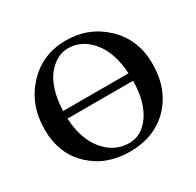

<svg xmlns="http://www.w3.org/2000/svg" viewBox="-145 -823 1021 998"><g transform="rotate(-30 365.0 -324.0)"><path d="M693.8 -329.1Q693.8 -178.2 604 -84.2Q514.2 9.8 363.8 9.8Q223.6 9.8 130.4 -78.1Q37.1 -166 37.1 -311Q37.1 -459 129.6 -558.6Q222.2 -658.2 362.8 -658.2Q500 -658.2 596.9 -566.2Q693.8 -474.1 693.8 -329.1ZM561 -347.2Q552.7 -476.1 493.7 -546.6Q434.6 -617.2 351.1 -617.2Q318.8 -617.2 288.3 -601.1Q257.8 -585 231.2 -553.7Q204.6 -522.5 187.5 -469Q170.4 -415.5 168.5 -347.2ZM562 -301.8H168.5Q174.8 -176.3 235.8 -103.5Q296.9 -30.8 383.8 -30.8Q460 -30.8 510.3 -104Q560.5 -177.2 562 -301.8Z"/></g></svg>

Font: Linux Libertine
Style: Semibold
Weight: 600
Designer: Philipp H. Poll
Foundry: Philipp H. Poll
Version: Version 5.1.2 ; ttfautohint (v0.9)